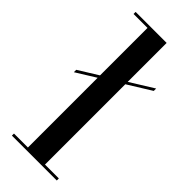

<svg xmlns="http://www.w3.org/2000/svg" viewBox="-245 -787 823 823"><g transform="rotate(45 167.0 -375.0)"><path d="M27 -380V-394.5L326 -580V-565.5ZM219.5 -750V-12.5H303.5V0H31.5V-12.5H116V-737.5H31.5V-750Z"/></g></svg>

Font: Bodoni Moda 18pt Medium
Style: Regular
Weight: 500
Designer: Owen Earl
Foundry: indestructible type
Version: Version 2.004